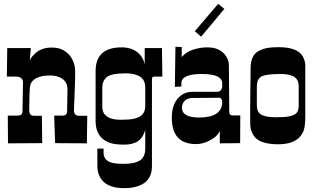

<svg xmlns="http://www.w3.org/2000/svg" viewBox="-20 -753 1657 1010"><path d="M101.1 -317.9Q101.1 -350.1 63 -350.1H16.1L18.1 -500H142.1L136.2 -428.2Q136.2 -441.4 152.1 -459Q168 -476.6 180.7 -484.4Q210.9 -502.9 250 -502.9Q289.1 -502.9 312.7 -489.3Q336.4 -475.6 350.1 -457Q373.5 -424.8 375 -386.2Q376 -365.7 374.8 -329.6Q373.5 -293.5 372.8 -270Q372.1 -246.6 371.1 -226.1Q369.1 -185.1 369.1 -173.6Q369.1 -162.1 371.8 -157Q374.5 -151.9 377.9 -148.9Q384.3 -144 394 -144H439L437 1L270 0L265.1 -145H310.1Q333 -145 333 -168.9L335 -283.2Q335 -332.5 285.2 -349.6Q268.1 -356 240.2 -356Q212.4 -356 192.4 -350.1Q172.4 -344.2 160.2 -335Q138.2 -319.3 137.2 -292Q135.3 -269.5 134.8 -240.5Q134.3 -211.4 134 -195.8Q133.8 -180.2 133.8 -172.9Q133.8 -144 158.2 -144H200.2L202.1 0L22 1L21 -145H73.2Q98.1 -145 98.1 -166Z M791 -350.1Q779.3 -350.1 779.3 -336.9V122.1Q779.3 210.4 687.5 231.4Q664.1 236.8 632.3 236.8Q527.8 236.8 500 166Q492.2 145.5 492.2 119.1V28.8H524.9V50.8Q524.9 98.6 585.4 106.4Q604.5 108.9 632.8 108.9Q661.1 108.9 683.3 103.8Q705.6 98.6 719.2 88.9Q744.1 70.3 744.1 27.8V-69.8Q732.9 -30.3 708 -11.7Q680.2 7.8 633.1 7.8Q585.9 7.8 559.3 -1.2Q532.7 -10.3 515.6 -26.9Q482.9 -58.6 482.9 -117.2V-378.9Q482.9 -503.9 620.1 -503.9Q673.3 -503.9 706.5 -475.1Q732.9 -452.1 741.2 -416V-500H832L834 -350.1ZM518.1 -291V-191.9Q518.1 -159.2 539.1 -143.1Q564.5 -123 612.1 -123Q659.7 -123 682.1 -127.9Q704.6 -132.8 718.8 -142.1Q744.1 -159.2 744.1 -195.8V-291Q744.1 -330.6 719.7 -347.7Q691.4 -367.2 642.6 -367.2Q565.9 -367.2 542 -347.7Q518.1 -328.1 518.1 -291Z M1148.9 -314.9Q1148.9 -363.8 1041.5 -363.8Q934.1 -363.8 934.1 -314.9V-297.9L899.9 -295.9L902.8 -506.8L936 -505.9V-453.1Q960 -481 997.3 -492.4Q1034.7 -503.9 1069.1 -503.9Q1103.5 -503.9 1125.7 -493.7Q1147.9 -483.4 1160.6 -468.8Q1184.1 -441.9 1184.1 -409.2L1184.6 -337.4L1185.5 -228L1186 -166Q1186 -146 1202.1 -146H1244.1L1243.2 0L1136.2 1V-64.9Q1126 -41 1102.1 -25.4Q1056.6 4.9 1011.2 4.9Q883.8 4.9 883.8 -133.8Q883.8 -205.1 921.9 -242.2Q950.7 -270 991.2 -270H1120.1Q1135.3 -270 1140.6 -277.3Q1148.9 -287.6 1148.9 -297.9ZM1026.9 -134.8Q1148.9 -134.8 1148.9 -216.8Q1148.9 -225.1 1144.5 -231.9Q1140.1 -238.8 1133.8 -238.8L1084.5 -238.3L995.1 -237.8Q953.6 -237.8 940.9 -206.1Q937 -196.8 937 -187Q937 -134.8 1026.9 -134.8ZM1160.2 -706.1 1038.1 -560.1 1004.9 -588.9 1127.9 -732.9Z M1295.9 -168.9 1296.9 -277.3Q1297.4 -318.8 1297.9 -349.4Q1298.3 -379.9 1298.3 -396.7Q1298.3 -413.6 1301.8 -429.4Q1305.2 -445.3 1313.2 -459Q1321.3 -472.7 1337.4 -482.9Q1372.1 -504.9 1443.4 -504.9Q1545.4 -504.9 1572.3 -457Q1585.9 -432.6 1585.9 -407.7V-140.1Q1585.9 -81.1 1574 -57.9Q1562 -34.7 1546.4 -22.5Q1510.3 5.9 1443.4 5.9Q1342.8 5.9 1313.5 -41Q1297.4 -66.9 1296.6 -94.7Q1295.9 -122.6 1295.9 -137.7ZM1331.1 -297.9V-199.2Q1331.1 -163.6 1353.5 -150.4Q1377.9 -136.2 1427.2 -136.2Q1476.6 -136.2 1497.6 -140.1Q1518.6 -144 1530.8 -151.4Q1551.3 -164.1 1551.3 -194.8V-297.9Q1551.3 -332.5 1529.3 -347.7Q1505.4 -363.8 1457 -363.8Q1376.5 -363.8 1353.8 -349.9Q1331.1 -335.9 1331.1 -297.9Z"/></svg>

Font: Smokum
Style: Regular
Weight: 400
Designer: Astigmatic (AOETI)
Foundry: Astigmatic (AOETI)
Version: Version 1.001